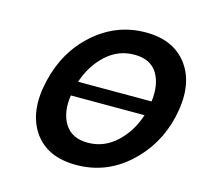

<svg xmlns="http://www.w3.org/2000/svg" viewBox="-109 -861 1056 1004"><g transform="rotate(15 419.0 -359.0)"><path d="M282 -634Q403 -741 561 -741Q717 -741 791 -634Q864 -528 824 -354Q786 -192 665 -84Q545 23 386 23Q227 23 155 -84Q84 -190 123 -359Q162 -528 282 -634ZM682 -400Q694 -494 657 -553.5Q620 -613 533 -613Q446 -613 380.5 -553Q315 -493 284 -400ZM266 -321Q252 -227 290 -166Q328 -105 415 -105Q502 -105 568.5 -166.5Q635 -228 665 -321Z"/></g></svg>

Font: Miedinger
Style: Bold-Italic
Weight: 700
Italic angle: -13°
Version: Version 001.000